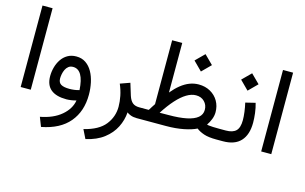

<svg xmlns="http://www.w3.org/2000/svg" viewBox="-108 -960 2409 1517"><g transform="rotate(15 1097.0 -201.0)"><path d="M72.3 -667V-0.5H154.8V-667Z M525.9 -12.2Q514.2 58.6 450.2 113Q386.2 167.5 279.8 187.5L309.1 262.7Q459 233.9 533.9 144.5Q608.9 55.2 608.9 -81.1Q608.9 -131.8 598.6 -179.7Q588.4 -227.5 567.1 -265.4Q545.9 -303.2 513.4 -325.4Q481 -347.7 436 -347.7Q395 -347.7 364.5 -329.8Q334 -312 314.2 -282.2Q294.4 -252.4 284.7 -216.6Q274.9 -180.7 274.9 -144.5Q274.9 -71.3 318.4 -35.6Q361.8 0 445.8 0Q461.9 0 485.6 -3.4Q509.3 -6.8 525.9 -12.2ZM527.8 -97.2Q508.3 -91.3 487.8 -88.6Q467.3 -85.9 448.2 -85.9Q400.9 -85.9 378.2 -99.6Q355.5 -113.3 355.5 -147Q355.5 -162.6 359.1 -182.1Q362.8 -201.7 371.3 -219.7Q379.9 -237.8 394.8 -249.5Q409.7 -261.2 432.1 -261.2Q475.1 -261.2 499 -220Q522.9 -178.7 527.8 -97.2Z M939.9 -25.4Q951.2 -15.6 972.4 -7.8Q993.7 0 1023.9 0H1037.6V-87.9H1018.6Q984.4 -87.9 964.1 -104.2Q943.8 -120.6 931.2 -158.7L900.9 -257.3L821.8 -229Q841.8 -182.1 850.8 -137Q859.9 -91.8 859.9 -49.8Q859.9 32.7 808.3 97.9Q756.8 163.1 637.2 192.4L672.9 264.6Q761.7 244.6 819.1 200.4Q876.5 156.2 906 97.4Q935.5 38.6 939.9 -25.4Z M1344.7 -558.6 1416 -487.3 1487.3 -558.6 1416 -629.4ZM1257.8 -88.9 1185.5 -88.4Q1229 -156.2 1270.8 -202.4Q1312.5 -248.5 1352.1 -272.2Q1391.6 -295.9 1429.2 -295.9Q1471.7 -295.9 1498 -269Q1524.4 -242.2 1524.4 -202.1Q1524.4 -164.1 1494.6 -138.9Q1464.8 -113.8 1405.5 -101.3Q1346.2 -88.9 1257.8 -88.9ZM1571.8 -95.2Q1588.9 -119.6 1600.1 -148.7Q1611.3 -177.7 1611.3 -206.1Q1611.3 -256.8 1587.9 -297.1Q1564.5 -337.4 1522.7 -360.8Q1481 -384.3 1426.8 -384.3Q1389.2 -384.3 1353 -370.4Q1316.9 -356.4 1282.7 -329.1Q1248.5 -301.8 1215.3 -261.7V-667H1132.8V-144.5Q1124 -130.9 1114.7 -116.5Q1105.5 -102.1 1096.7 -87.9H1018.1V0H1260.3Q1339.8 0 1404.8 -12.9Q1469.7 -25.9 1507.8 -45.4Q1532.2 -25.9 1570.3 -12.9Q1608.4 0 1672.9 0H1688V-87.9H1673.3Q1643.6 -87.9 1621.8 -88.9Q1600.1 -89.8 1587.4 -91.6Q1574.7 -93.3 1571.8 -95.2Z M1919.4 -203.1Q1919.4 -238.8 1914.3 -280.5Q1909.2 -322.3 1897.9 -360.4L1817.9 -340.8Q1826.2 -306.2 1831.1 -268.3Q1835.9 -230.5 1835.9 -201.7Q1835.9 -140.1 1809.6 -114Q1783.2 -87.9 1726.6 -87.9H1668.5V0H1726.6Q1822.8 0 1871.1 -52.5Q1919.4 -105 1919.4 -203.1ZM1739.7 -507.8 1811 -436.5 1882.3 -507.8 1811 -578.6Z M2039.6 -667V-0.5H2122.1V-667Z"/></g></svg>

Font: Vazir Variable Regular
Style: Regular
Weight: 400
Designer: Saber Rastikerdar
Foundry: Saber Rastikerdar
Version: Version 30.1.0